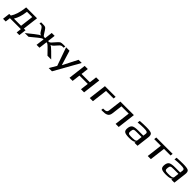

<svg xmlns="http://www.w3.org/2000/svg" viewBox="620 -2578 4859 4859"><g transform="rotate(45 3050.0 -148.0)"><path d="M452 -64H196C252 -158 288 -268 303 -395L307 -420H496ZM210 -450C190 -285 148 -157 86 -64H28L4 134H100L116 0H508L492 134H588L612 -64H552L603 -484H214Z M1104 -273C1077 -273 1059 -275 1051 -280C1043 -284 1033 -294 1023 -310L955 -415C934 -446 916 -466 901 -473C886 -480 855 -484 810 -484H748L742 -433H790C818 -433 842 -415 864 -380L914 -302C932 -272 956 -254 985 -248C961 -243 912 -211 835 -150L648 0H782L965 -150C1005 -182 1034 -202 1051 -211C1068 -220 1084 -224 1098 -224L1070 0H1174L1202 -224C1216 -224 1230 -220 1245 -211C1259 -202 1282 -182 1314 -150L1461 0H1594L1443 -150C1382 -211 1341 -243 1317 -248C1348 -254 1376 -272 1402 -302L1472 -380C1502 -415 1530 -433 1558 -433H1607L1613 -484H1551C1506 -484 1476 -480 1458 -473C1441 -466 1419 -446 1391 -415L1297 -310C1282 -294 1270 -284 1261 -280C1252 -275 1234 -273 1208 -273L1233 -484H1129Z M2203 -484H2089L1888 -89H1886L1765 -484H1643L1816 7L1702 198H1820Z M2771 0 2830 -484H2718L2694 -283H2396L2420 -484H2308L2249 0H2361L2388 -217H2686L2659 0Z M3408 -418 3416 -484H3033L2974 0H3087L3138 -418Z M3400 -50 3393 6C3403 7 3416 7 3433 7C3503 7 3540 4 3584 -17C3630 -38 3648 -82 3655 -141L3689 -418H3950L3899 0H4010L4069 -484H3586L3543 -134C3534 -60 3499 -50 3400 -50Z M4683 0 4725 -342C4733 -404 4723 -445 4695 -465C4667 -484 4603 -494 4502 -494C4435 -494 4359 -491 4277 -485L4268 -419C4345 -427 4416 -431 4477 -431C4534 -431 4571 -426 4591 -417C4610 -408 4619 -390 4616 -363L4606 -286H4424C4338 -286 4280 -276 4247 -256C4215 -235 4195 -198 4189 -144C4181 -82 4192 -41 4222 -21C4251 0 4307 10 4391 10C4503 10 4566 -9 4580 -46L4574 0ZM4298 -141C4308 -220 4323 -230 4425 -230H4599L4583 -96C4577 -45 4481 -47 4417 -47H4394C4306 -47 4290 -71 4298 -141Z M5448 -418 5456 -484H4870L4862 -418H5100L5049 0H5161L5212 -418Z M6002 0 6044 -342C6052 -404 6042 -445 6014 -465C5986 -484 5922 -494 5821 -494C5754 -494 5678 -491 5596 -485L5587 -419C5664 -427 5735 -431 5796 -431C5853 -431 5890 -426 5910 -417C5929 -408 5938 -390 5935 -363L5925 -286H5743C5657 -286 5599 -276 5566 -256C5534 -235 5514 -198 5508 -144C5500 -82 5511 -41 5541 -21C5570 0 5626 10 5710 10C5822 10 5885 -9 5899 -46L5893 0ZM5617 -141C5627 -220 5642 -230 5744 -230H5918L5902 -96C5896 -45 5800 -47 5736 -47H5713C5625 -47 5609 -71 5617 -141Z"/></g></svg>

Font: Gamestation Extended
Style: Italic
Weight: 400
Width: 7
Designer: Jonas Hecksher
Foundry: Jonas Hecksher, Playtypeª, e-types AS
Version: Version 1.003